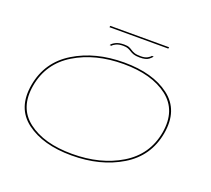

<svg xmlns="http://www.w3.org/2000/svg" viewBox="-143 -1059 1372 1248"><g transform="rotate(20 543.0 -435.0)"><path d="M466.5 4Q268 4 152.2 -83.2Q36.5 -170.5 66 -338Q95.5 -505.5 240 -593.5Q384.5 -681.5 583.5 -681.5Q782.5 -681.5 898.2 -593.8Q1014 -506 984.5 -338Q955 -170.5 810.2 -83.2Q665.5 4 466.5 4ZM466.5 -7Q662.5 -7 803.2 -92Q944 -177 972.5 -338Q1001 -499.5 890.2 -585Q779.5 -670.5 583.5 -670.5Q388 -670.5 247.2 -585Q106.5 -499.5 78 -338Q49.5 -177 160.2 -92Q271 -7 466.5 -7ZM665 -746Q638 -746 622.8 -751.2Q607.5 -756.5 597 -763.5Q586.5 -770.5 574 -775.8Q561.5 -781 539.5 -781Q509.5 -781 490.5 -771.5Q471.5 -762 468 -755H455Q461 -767 483.8 -779Q506.5 -791 543 -791Q566 -791 578.2 -785.8Q590.5 -780.5 600.5 -773.5Q610.5 -766.5 625.8 -761.2Q641 -756 669.5 -756Q698.5 -756 715.8 -766Q733 -776 736.5 -783H749.5Q746 -775.5 727.2 -760.8Q708.5 -746 665 -746ZM414 -864 416 -874H823L821 -864Z"/></g></svg>

Font: Anybody UltraExpanded Thin
Style: Italic
Weight: 100
Width: 9
Italic angle: -10°
Designer: Tyler Finck
Foundry: Etcetera Type Company
Version: Version 1.010; ttfautohint (v1.8.3) -l 8 -r 50 -G 200 -x 14 